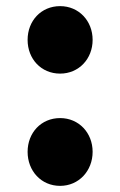

<svg xmlns="http://www.w3.org/2000/svg" viewBox="-20 -592 391 626"><path d="M176 -352C237 -352 282 -400 282 -462C282 -524 237 -572 176 -572C114 -572 70 -524 70 -462C70 -400 114 -352 176 -352ZM176 14C237 14 282 -35 282 -97C282 -159 237 -207 176 -207C114 -207 70 -159 70 -97C70 -35 114 14 176 14Z"/></svg>

Font: Noto Sans JP Black
Style: Regular
Weight: 900
Designer: Ryoko NISHIZUKA  (kana, bopomofo & ideographs); Paul D. Hunt (Latin, Greek & Cyrillic); Sandoll Communications , Soo-you
Foundry: Adobe
Version: Version 2.002;hotconv 1.0.116;makeotfexe 2.5.65601